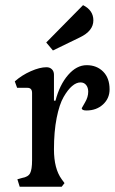

<svg xmlns="http://www.w3.org/2000/svg" viewBox="-20 -708 436 728"><path d="M283.2 -566.4Q334 -590.8 334 -630.9Q334 -668.9 294.9 -688.5L155.3 -546.9L180.7 -516.6ZM213.9 0 224.6 -13.7 213.9 -28.3Q184.6 -68.4 184.6 -141.6Q184.6 -209 194.8 -260.7Q205.1 -312.5 221.2 -340.3Q237.3 -368.2 253.4 -381.8Q269.5 -395.5 285.2 -395.5Q298.8 -395.5 306.6 -385.7Q314.5 -376 314.5 -360.4Q314.5 -339.8 302.2 -319.3Q290 -298.8 290 -297.9Q290 -289.1 307.6 -289.1Q345.7 -289.1 370.6 -312Q395.5 -335 395.5 -369.1Q395.5 -412.1 371.1 -436.5Q346.7 -460.9 308.6 -460.9Q270.5 -460.9 238.3 -423.8Q206.1 -386.7 190.4 -326.2H184.6V-424.8Q184.6 -437.5 176.8 -445.3Q168.9 -453.1 156.2 -453.1Q130.9 -453.1 96.7 -438Q62.5 -422.9 36.1 -399.4L44.9 -375H84Q101.6 -375 101.6 -355.5V-100.6Q101.6 -65.4 94.2 -51.3Q86.9 -37.1 63.5 -33.2L45.9 -28.3L54.7 0Z"/></svg>

Font: Kurale
Style: Regular
Weight: 400
Version: 1.0; ttfautohint (v1.3)